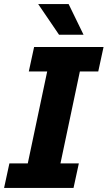

<svg xmlns="http://www.w3.org/2000/svg" viewBox="-30 -920 527 940"><path d="M-10 0 16 -120H106L201 -570H111L137 -690H477L451 -570H361L266 -120H356L330 0ZM157 -900H306L379 -750H259Z"/></svg>

Font: Radio Canada
Style: Bold Italic
Weight: 700
Italic angle: -12°
Designer: Charles Daoud, Etienne Aubert Bonn, Alexandre Saumier Demers, Jacques Le Bailly
Foundry: Radio-Canada
Version: Version 2.104; ttfautohint (v1.8.4.7-5d5b);gftools[0.9.28.de